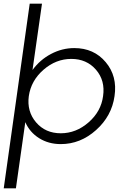

<svg xmlns="http://www.w3.org/2000/svg" viewBox="-28 -770 699 1039"><path d="M374 -509.8Q480 -509.8 543.9 -433.8Q607.9 -357.9 591.8 -250Q576.7 -142.1 491.9 -66.2Q407.2 9.8 300.8 9.8Q234.9 9.8 183.8 -22.2Q132.8 -54.2 108.9 -108.9L58.1 249H-7.8L132.8 -750H199.2L147.9 -391.1Q188 -446.3 248 -478Q308.1 -509.8 374 -509.8ZM529.8 -250Q542 -334 491.5 -392.6Q440.9 -451.2 357.9 -451.2Q274.9 -451.2 207.5 -392.6Q140.1 -334 127.9 -250Q116.7 -167 167.2 -107.9Q217.8 -48.8 300.8 -48.8Q383.8 -48.8 451.4 -107.9Q519 -167 529.8 -250Z"/></svg>

Font: Oakes Grotesk
Style: Light Italic
Weight: 300
Designer: Samuel Oakes
Foundry: Samuel Oakes
Version: Version 1.0 | wf-rip DC20170320